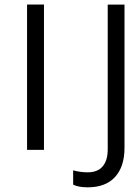

<svg xmlns="http://www.w3.org/2000/svg" viewBox="-20 -654 586 838"><path d="M98.1 0V-634.3H171.9V0ZM362.8 163.6Q322.3 163.6 299.3 151.9V89.4Q329.6 98.1 362.8 98.1Q405.8 98.1 428 72.3Q450.2 46.4 450.2 -2.4V-633.8H523.4V-8.8Q523.4 73.2 482.2 118.4Q440.9 163.6 362.8 163.6Z"/></svg>

Font: XL-Viking
Style: Regular
Weight: 400
Foundry: Ascender Corporation
Version: Version 1.10 March 23, 2015